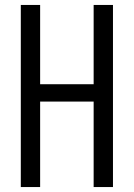

<svg xmlns="http://www.w3.org/2000/svg" viewBox="-20 -755 540 775"><path d="M64 0V-735H142V-415H358V-735H436V0H358V-345H142V0Z"/></svg>

Font: Zed Sans
Style: Regular
Weight: 400
Designer: Belleve Invis
Foundry: Belleve Invis
Version: Version 1.0.0; ttfautohint (v1.8.4)